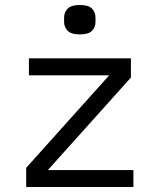

<svg xmlns="http://www.w3.org/2000/svg" viewBox="-20 -750 640 770"><path d="M85 0V-77L418 -448H96V-516H505V-439L172 -68H515V0ZM300 -612Q266 -612 251.5 -626.5Q237 -641 237 -663V-679Q237 -701 251.5 -715.5Q266 -730 300 -730Q335 -730 349 -715.5Q363 -701 363 -679V-663Q363 -641 349 -626.5Q335 -612 300 -612Z"/></svg>

Font: Lilex
Style: Regular
Weight: 400
Monospace: yes
Designer: Mike Abbink, Paul van der Laan, Pieter van Rosmalen, Mikhael Khrustik
Foundry: Mikhael Khrustik
Version: Version 2.510